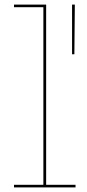

<svg xmlns="http://www.w3.org/2000/svg" viewBox="-20 -810 376 830"><path d="M179.5 -11H306.5V0H40.5V-11H167.5V-779H40.5V-790H179.5ZM291.5 -790H303.5L301.5 -575.5H291.5Z"/></svg>

Font: Hepta Slab ExtraLight Thin
Style: Regular
Weight: 250
Version: Version 1.102